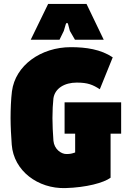

<svg xmlns="http://www.w3.org/2000/svg" viewBox="-20 -953 658 981"><path d="M314 8C421 5 510 -19 545 -45V-270H599V-430H310V-270H364V-174C347 -168 338 -166 319 -166C292 -166 257 -191 253 -234C250 -279 248 -311 248 -350C248 -389 250 -423 253 -451C261 -502 310 -531 372 -531C429 -531 454 -520 490 -497L556 -660C495 -701 419 -712 342 -712C189 -712 58 -619 41 -486C36 -447 34 -392 34 -350C34 -308 37 -253 40 -214C50 -80 174 12 314 8ZM137 -750H284L306 -795L316 -829C319 -838 326 -838 328 -829L337 -795L363 -750H510L422 -933H226Z"/></svg>

Font: Finlandica Black
Style: Regular
Weight: 900
Designer: Niklas Ekholm, Juho Hiilivirta, Jaakko Suomalainen
Foundry: Helsinki Type Studio
Version: Version 2.000;Glyphs 3.2 (3202)